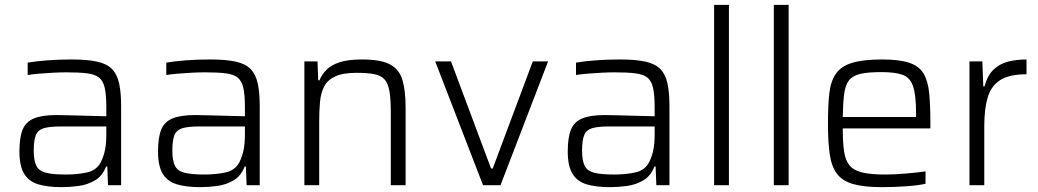

<svg xmlns="http://www.w3.org/2000/svg" viewBox="-20 -763 4277 791"><path d="M234 8Q175 8 136.5 -4Q98 -16 79 -48Q60 -80 60 -139Q60 -196 73 -228.5Q86 -261 119.5 -275Q153 -289 213 -289Q228 -289 263.5 -288Q299 -287 341 -286Q383 -285 418 -284V-322Q418 -372 411.5 -401Q405 -430 388 -443.5Q371 -457 338 -461Q305 -465 253 -465Q230 -465 200 -463.5Q170 -462 141 -459.5Q112 -457 94 -454V-505Q129 -511 176 -514.5Q223 -518 275 -518Q340 -518 380.5 -509Q421 -500 442 -478Q463 -456 471 -418.5Q479 -381 479 -325V0H425L422 -77H417Q402 -38 371.5 -20Q341 -2 304.5 3Q268 8 234 8ZM251 -44Q298 -44 338 -52.5Q378 -61 396 -96Q408 -121 413 -147.5Q418 -174 418 -209V-242H229Q185 -242 161 -235Q137 -228 128 -207Q119 -186 119 -143Q119 -102 129.5 -80.5Q140 -59 168.5 -51.5Q197 -44 251 -44Z M805 8Q746 8 707.5 -4Q669 -16 650 -48Q631 -80 631 -139Q631 -196 644 -228.5Q657 -261 690.5 -275Q724 -289 784 -289Q799 -289 834.5 -288Q870 -287 912 -286Q954 -285 989 -284V-322Q989 -372 982.5 -401Q976 -430 959 -443.5Q942 -457 909 -461Q876 -465 824 -465Q801 -465 771 -463.5Q741 -462 712 -459.5Q683 -457 665 -454V-505Q700 -511 747 -514.5Q794 -518 846 -518Q911 -518 951.5 -509Q992 -500 1013 -478Q1034 -456 1042 -418.5Q1050 -381 1050 -325V0H996L993 -77H988Q973 -38 942.5 -20Q912 -2 875.5 3Q839 8 805 8ZM822 -44Q869 -44 909 -52.5Q949 -61 967 -96Q979 -121 984 -147.5Q989 -174 989 -209V-242H800Q756 -242 732 -235Q708 -228 699 -207Q690 -186 690 -143Q690 -102 700.5 -80.5Q711 -59 739.5 -51.5Q768 -44 822 -44Z M1234 0V-510H1288L1291 -432H1296Q1306 -456 1325 -475.5Q1344 -495 1379 -506.5Q1414 -518 1471 -518Q1549 -518 1587 -497.5Q1625 -477 1638 -433.5Q1651 -390 1651 -320V0H1590V-301Q1590 -355 1584.5 -387Q1579 -419 1564.5 -435.5Q1550 -452 1522 -457.5Q1494 -463 1449 -463Q1393 -463 1361.5 -448.5Q1330 -434 1316 -407.5Q1302 -381 1298.5 -344.5Q1295 -308 1295 -264V0Z M1970 0 1773 -510H1838L2003 -69H2010L2175 -510H2238L2042 0Z M2493 8Q2434 8 2395.5 -4Q2357 -16 2338 -48Q2319 -80 2319 -139Q2319 -196 2332 -228.5Q2345 -261 2378.5 -275Q2412 -289 2472 -289Q2487 -289 2522.5 -288Q2558 -287 2600 -286Q2642 -285 2677 -284V-322Q2677 -372 2670.5 -401Q2664 -430 2647 -443.5Q2630 -457 2597 -461Q2564 -465 2512 -465Q2489 -465 2459 -463.5Q2429 -462 2400 -459.5Q2371 -457 2353 -454V-505Q2388 -511 2435 -514.5Q2482 -518 2534 -518Q2599 -518 2639.5 -509Q2680 -500 2701 -478Q2722 -456 2730 -418.5Q2738 -381 2738 -325V0H2684L2681 -77H2676Q2661 -38 2630.5 -20Q2600 -2 2563.5 3Q2527 8 2493 8ZM2510 -44Q2557 -44 2597 -52.5Q2637 -61 2655 -96Q2667 -121 2672 -147.5Q2677 -174 2677 -209V-242H2488Q2444 -242 2420 -235Q2396 -228 2387 -207Q2378 -186 2378 -143Q2378 -102 2388.5 -80.5Q2399 -59 2427.5 -51.5Q2456 -44 2510 -44Z M2922 0V-743H2983V0Z M3168 0V-743H3229V0Z M3615 8Q3540 8 3495.5 -4.5Q3451 -17 3428.5 -46.5Q3406 -76 3398.5 -126.5Q3391 -177 3391 -254Q3391 -327 3396.5 -377.5Q3402 -428 3423.5 -459Q3445 -490 3490 -504Q3535 -518 3614 -518Q3685 -518 3725.5 -504.5Q3766 -491 3784.5 -460.5Q3803 -430 3808 -379.5Q3813 -329 3813 -255V-234H3452Q3452 -176 3457.5 -139Q3463 -102 3480 -81.5Q3497 -61 3532 -52.5Q3567 -44 3627 -44Q3665 -44 3712 -48Q3759 -52 3793 -57V-6Q3763 1 3712.5 4.5Q3662 8 3615 8ZM3452 -281H3754V-296Q3754 -372 3741.5 -408Q3729 -444 3698 -455Q3667 -466 3611 -466Q3558 -466 3526 -459Q3494 -452 3478.5 -433Q3463 -414 3458 -377.5Q3453 -341 3452 -281Z M3974 0V-510H4027L4031 -407H4036Q4048 -452 4073 -476Q4098 -500 4132.5 -509Q4167 -518 4209 -518V-457Q4138 -457 4100.5 -433Q4063 -409 4049 -361.5Q4035 -314 4035 -244V0Z"/></svg>

Font: Saira Light
Style: Regular
Weight: 300
Designer: Hector Gatti with collaboration of the Omnibus-Type team
Foundry: Omnibus-Type
Version: Version 1.100; ttfautohint (v1.8.3)